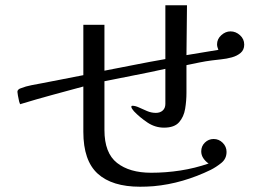

<svg xmlns="http://www.w3.org/2000/svg" viewBox="-20 -714 1040 728"><path d="M906 -545Q906 -525 892.5 -513.5Q879 -502 859 -496.5Q839 -491 818.5 -489Q798 -487 784 -485Q760 -482 735.5 -477Q711 -472 687 -467V-362Q687 -332 682 -301.5Q677 -271 659 -250.5Q641 -230 602 -230Q568 -230 539 -249.5Q510 -269 488 -292Q485 -296 481.5 -300.5Q478 -305 478 -309Q478 -313 482 -313Q493 -313 507 -306.5Q521 -300 537.5 -293Q554 -286 571 -286Q587 -286 597 -295Q607 -304 607 -320V-453Q549 -440 491.5 -429Q434 -418 376 -406V-221Q376 -134 423.5 -96.5Q471 -59 553 -59Q609 -59 664 -67.5Q719 -76 771 -94Q759 -102 751 -114Q743 -126 743 -140Q743 -160 757 -173.5Q771 -187 790 -187Q810 -187 824.5 -172.5Q839 -158 839 -138Q839 -112 819 -96Q799 -80 779 -70Q728 -45 673 -29Q618 -13 562 -8Q549 -7 536.5 -6.5Q524 -6 511 -6Q405 -6 350.5 -55.5Q296 -105 296 -214V-386Q237 -370 178 -354Q119 -338 60 -320Q60 -319 58 -319Q55 -319 52.5 -329.5Q50 -340 48 -351.5Q46 -363 46 -366Q46 -371 50 -374.5Q54 -378 58 -379Q78 -387 99.5 -391Q121 -395 142 -399L296 -429V-620H376V-446Q434 -457 491.5 -468.5Q549 -480 607 -490V-694H689L687 -505Q717 -510 747.5 -515Q778 -520 808 -525Q803 -537 803 -546Q803 -566 819 -580.5Q835 -595 854 -595Q874 -595 890 -580.5Q906 -566 906 -545Z"/></svg>

Font: Kaisei Decol
Style: Regular
Weight: 400
Designer: Font-Kai, 金井和夫
Foundry: KAZUO KANAI
Version: Version 5.003